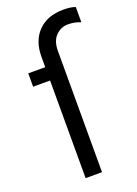

<svg xmlns="http://www.w3.org/2000/svg" viewBox="-152 -837 660 924"><g transform="rotate(-20 178.5 -374.5)"><path d="M33.2 -475.6V-543.9H120.1V-597.7Q120.1 -678.7 167 -726.6Q213.9 -774.4 296.9 -774.4Q334 -774.4 357.4 -765.6V-687.5Q328.1 -700.2 292.5 -700.2Q256.8 -700.2 230.5 -673.8Q204.1 -647.5 204.1 -596.7V24.4H120.1V-475.6Z"/></g></svg>

Font: GenEi M Gothic v2 Regular
Style: Regular
Weight: 400
Version: Version 2.0